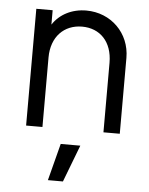

<svg xmlns="http://www.w3.org/2000/svg" viewBox="-55 -593 683 878"><g transform="rotate(5 286.5 -154.0)"><path d="M77 0H152V-319C152 -415 211 -473 293 -473C375 -473 432 -416 432 -319V0H507V-348C507 -462 419 -548 306 -548C240 -548 184 -519 152 -470V-536H77ZM198 240H267L332 70H242Z"/></g></svg>

Font: Mluvka
Style: Regular
Weight: 400
Designer: Modified by Jiří Krblich, Original typeface by Gumpita Rahayu
Foundry: Gumpita Rahayu & Jiří Krblich
Version: Version 2.000;Glyphs 3.1.1 (3134)